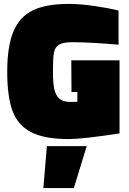

<svg xmlns="http://www.w3.org/2000/svg" viewBox="-20 -703 659 983"><path d="M17 -336Q17 -467 49 -542.5Q81 -618 149 -650.5Q217 -683 332 -683Q390 -683 462.5 -672.5Q535 -662 587 -649V-474Q536 -479 467 -483Q398 -487 352 -487Q303 -487 282 -474Q261 -461 256 -432.5Q251 -404 251 -336Q251 -279 258 -246.5Q265 -214 284.5 -197.5Q304 -181 342 -181L376 -182V-232H346L345 -394H592V-20Q404 9 332 9Q206 9 138 -27Q70 -63 43.5 -136.5Q17 -210 17 -336ZM220 45H424L358 260H202Z"/></svg>

Font: Cairo Black
Style: Regular
Weight: 900
Designer: Mohamed Gaber, Accademia di Belle Arti di Urbino and others
Foundry: Kief Type Foundry, Accademia di Belle Arti di Urbino and others
Version: Version 3.011